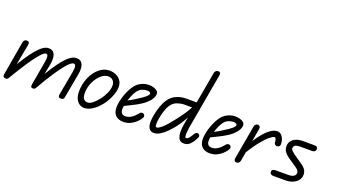

<svg xmlns="http://www.w3.org/2000/svg" viewBox="-74 -1313 3277 1861"><g transform="rotate(20 1564.5 -382.0)"><path d="M14 0Q-5 -3 -8.5 -13.5Q-12 -24 -8 -43L51 -384Q53 -395 57.5 -402Q62 -409 69.5 -412.5Q77 -416 88 -416Q103 -416 108.5 -407.5Q114 -399 112 -384L43 -13Q39 -8 33.5 -3.5Q28 1 14 0ZM299 0Q280 0 277.5 -12Q275 -24 279 -43L320 -277Q323 -293 325 -312.5Q327 -332 322.5 -346.5Q318 -361 303 -361Q290 -361 269.5 -341.5Q249 -322 222.5 -288Q196 -254 166 -209.5Q136 -165 104.5 -114.5Q73 -64 43 -13L50 -129Q83 -187 117 -239Q151 -291 184.5 -331.5Q218 -372 249.5 -395.5Q281 -419 311 -419Q348 -419 364 -397.5Q380 -376 382.5 -343.5Q385 -311 378 -277L327 -17Q323 -10 317.5 -5Q312 0 299 0ZM586 0Q567 0 563 -11.5Q559 -23 562 -36L606 -278Q609 -294 611 -313.5Q613 -333 608.5 -347.5Q604 -362 589 -362Q573 -362 550 -341.5Q527 -321 499.5 -285.5Q472 -250 442 -205.5Q412 -161 382.5 -112.5Q353 -64 327 -17L333 -129Q366 -186 399.5 -238Q433 -290 466.5 -331.5Q500 -373 533 -397Q566 -421 598 -421Q634 -421 651 -399.5Q668 -378 670.5 -345Q673 -312 666 -278L620 -27Q619 -17 612 -8.5Q605 0 586 0Z M829 8Q802 8 779.5 -7Q757 -22 743 -51.5Q729 -81 729 -126Q729 -180 744.5 -232Q760 -284 788.5 -325.5Q817 -367 855.5 -392Q894 -417 940 -417Q979 -417 1010 -402Q1041 -387 1058.5 -360Q1076 -333 1076 -298Q1076 -260 1061.5 -218Q1047 -176 1022.5 -136Q998 -96 966 -63.5Q934 -31 899 -11.5Q864 8 829 8ZM844 -53Q866 -53 895 -76Q924 -99 951.5 -135Q979 -171 997 -212.5Q1015 -254 1015 -291Q1015 -319 997.5 -339.5Q980 -360 945 -360Q918 -360 890 -341Q862 -322 838.5 -289.5Q815 -257 801 -216Q787 -175 787 -131Q787 -88 802.5 -70.5Q818 -53 844 -53Z M1231 5Q1198 5 1172 -8.5Q1146 -22 1133 -51Q1120 -80 1124 -127Q1127 -163 1138 -201.5Q1149 -240 1165 -276Q1181 -312 1199 -337Q1225 -377 1265.5 -397Q1306 -417 1348 -417Q1371 -417 1393.5 -410.5Q1416 -404 1431 -391.5Q1446 -379 1446 -359Q1446 -337 1430.5 -310Q1415 -283 1383 -255Q1351 -227 1301 -200Q1278 -188 1247.5 -172.5Q1217 -157 1191.5 -145Q1166 -133 1157 -128L1169 -188Q1182 -195 1200 -204Q1218 -213 1239.5 -225Q1261 -237 1283 -252Q1339 -287 1361.5 -307Q1384 -327 1384 -342Q1384 -350 1373 -355Q1362 -360 1346 -360Q1324 -360 1296.5 -349.5Q1269 -339 1247 -308Q1230 -283 1216 -248Q1202 -213 1193 -178Q1184 -143 1182 -116Q1181 -86 1192.5 -69.5Q1204 -53 1232 -53Q1259 -53 1281.5 -65Q1304 -77 1319.5 -92Q1335 -107 1341 -115Q1358 -138 1371.5 -140Q1385 -142 1395 -134Q1403 -128 1404.5 -115Q1406 -102 1386 -76Q1380 -68 1359.5 -48Q1339 -28 1306.5 -11.5Q1274 5 1231 5Z M1841 0Q1815 -4 1801.5 -28Q1788 -52 1787 -89.5Q1786 -127 1794 -173L1895 -740Q1897 -755 1908.5 -763.5Q1920 -772 1931 -772Q1943 -772 1950.5 -764.5Q1958 -757 1955 -740L1852 -157Q1849 -139 1847 -115Q1845 -91 1847 -73Q1849 -55 1857 -55Q1869 -55 1880 -65Q1891 -75 1905 -97L1912 -109Q1921 -124 1929 -131.5Q1937 -139 1947 -139Q1957 -139 1964.5 -132Q1972 -125 1972 -112Q1972 -105 1964 -90.5Q1956 -76 1946 -59Q1927 -29 1903 -12Q1879 5 1841 0ZM1544 5Q1515 5 1498 -17.5Q1481 -40 1481 -86Q1481 -120 1490 -165Q1499 -210 1514.5 -253.5Q1530 -297 1549 -326Q1583 -376 1631 -396Q1679 -416 1729 -416H1855L1841 -355H1729Q1699 -355 1660.5 -342Q1622 -329 1595 -289Q1580 -266 1567.5 -228Q1555 -190 1548 -152Q1541 -114 1541 -91Q1541 -77 1543 -66Q1545 -55 1557 -55Q1574 -55 1610 -87Q1646 -119 1701 -190Q1735 -233 1762.5 -273Q1790 -313 1813 -356H1857Q1841 -318 1822 -278.5Q1803 -239 1781 -202.5Q1759 -166 1734 -134Q1706 -99 1675 -67Q1644 -35 1611.5 -15Q1579 5 1544 5Z M2122 5Q2089 5 2063 -8.5Q2037 -22 2024 -51Q2011 -80 2015 -127Q2018 -163 2029 -201.5Q2040 -240 2056 -276Q2072 -312 2090 -337Q2116 -377 2156.5 -397Q2197 -417 2239 -417Q2262 -417 2284.5 -410.5Q2307 -404 2322 -391.5Q2337 -379 2337 -359Q2337 -337 2321.5 -310Q2306 -283 2274 -255Q2242 -227 2192 -200Q2169 -188 2138.5 -172.5Q2108 -157 2082.5 -145Q2057 -133 2048 -128L2060 -188Q2073 -195 2091 -204Q2109 -213 2130.5 -225Q2152 -237 2174 -252Q2230 -287 2252.5 -307Q2275 -327 2275 -342Q2275 -350 2264 -355Q2253 -360 2237 -360Q2215 -360 2187.5 -349.5Q2160 -339 2138 -308Q2121 -283 2107 -248Q2093 -213 2084 -178Q2075 -143 2073 -116Q2072 -86 2083.5 -69.5Q2095 -53 2123 -53Q2150 -53 2172.5 -65Q2195 -77 2210.5 -92Q2226 -107 2232 -115Q2249 -138 2262.5 -140Q2276 -142 2286 -134Q2294 -128 2295.5 -115Q2297 -102 2277 -76Q2271 -68 2250.5 -48Q2230 -28 2197.5 -11.5Q2165 5 2122 5Z M2715 -283Q2702 -282 2692.5 -290.5Q2683 -299 2683 -310Q2683 -326 2678 -342Q2673 -358 2661 -358Q2648 -358 2615 -332Q2582 -306 2531.5 -242.5Q2481 -179 2415 -65L2435 -191Q2489 -279 2531 -329Q2573 -379 2607 -400Q2641 -421 2670 -421Q2692 -421 2708.5 -406Q2725 -391 2734.5 -367Q2744 -343 2744 -315Q2744 -305 2737.5 -294.5Q2731 -284 2715 -283ZM2398 0Q2387 0 2379 -8Q2371 -16 2373 -32L2435 -384Q2438 -400 2448.5 -408Q2459 -416 2470 -416Q2481 -416 2489 -407Q2497 -398 2494 -380L2434 -32Q2431 -16 2420.5 -8Q2410 0 2398 0Z M2898 0H2779Q2766 0 2754.5 -6.5Q2743 -13 2743 -30Q2743 -47 2754.5 -53Q2766 -59 2780 -59H2910Q2952 -59 2969.5 -73Q2987 -87 2987 -106Q2987 -121 2977 -132.5Q2967 -144 2954 -153L2866 -213Q2840 -230 2820 -254.5Q2800 -279 2800 -316Q2800 -344 2815 -366.5Q2830 -389 2860 -402.5Q2890 -416 2933 -416H3034Q3060 -416 3073 -412Q3086 -408 3086 -386Q3086 -371 3075 -363.5Q3064 -356 3052 -356H2929Q2888 -356 2874 -344.5Q2860 -333 2860 -316Q2860 -303 2872.5 -291Q2885 -279 2899 -268L2993 -203Q3018 -187 3034.5 -164.5Q3051 -142 3051 -108Q3051 -82 3034 -57Q3017 -32 2983.5 -16Q2950 0 2898 0Z"/></g></svg>

Font: Edu QLD Beginner
Style: Regular
Weight: 400
Designer: Tina and Corey Anderson
Foundry: Google for Education
Version: Version 1.003